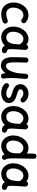

<svg xmlns="http://www.w3.org/2000/svg" viewBox="1658 -2418 814 4171"><g transform="rotate(90 2065.5 -333.0)"><path d="M471.7 -406.7C481.9 -418 486.3 -431.6 484.9 -447.3C483.4 -462.4 477.1 -475.1 465.8 -484.9C422.4 -523.4 368.7 -543.9 307.6 -543.9C146.5 -543.9 34.7 -390.6 34.7 -220.7C34.7 -169.4 44.4 -123.5 64.5 -83C104 -2 182.1 47.9 293 47.9C348.1 47.9 397 35.6 453.6 13.7C482.4 4.4 499 -25.9 490.7 -55.2C486.3 -69.8 477.5 -81.1 463.9 -88.4C450.2 -95.7 436 -96.7 421.4 -92.3C380.4 -75.2 329.1 -62.5 284.2 -62.5C236.3 -62.5 201.2 -76.7 179.2 -105.5C157.2 -133.8 146 -169.9 146 -214.4C146 -252.9 152.8 -289.1 167 -322.3C194.3 -388.7 245.6 -433.6 310.5 -433.6C340.8 -433.6 368.7 -422.9 393.6 -400.9C404.8 -391.1 418.5 -386.7 434.1 -388.2C449.2 -389.2 461.9 -395.5 471.7 -406.7Z M1081.1 33.2C1096.2 33.2 1109.4 27.8 1120.6 17.1C1131.8 5.9 1137.2 -6.8 1136.7 -22C1136.7 -54.7 1117.2 -68.4 1098.1 -74.7C1078.1 -77.1 1065.4 -85 1059.1 -98.1C1052.7 -111.3 1048.8 -126.5 1047.9 -143.6C1046.4 -163.6 1046.9 -199.7 1048.8 -227.1C1049.3 -233.4 1049.8 -239.3 1050.3 -245.6L1064.5 -474.1C1065.4 -488.8 1061 -502.4 1050.8 -514.6C1040.5 -526.9 1027.3 -534.2 1012.2 -536.6C985.4 -540 961.4 -524.4 955.1 -499.5C918.5 -528.3 878.4 -543.9 830.1 -543.9C749.5 -543.9 681.2 -504.4 632.8 -440.9C584 -377.4 557.1 -294.9 558.6 -209C559.1 -160.6 569.3 -116.7 589.4 -78.1C628.4 0 700.7 47.9 793 47.9C863.8 47.9 923.8 19 968.3 -29.8C991.2 9.3 1027.8 33.2 1081.1 33.2ZM793.9 -62.5C754.9 -62.5 724.6 -75.7 703.6 -102.5C682.1 -128.9 670.9 -164.1 669.9 -207.5C669.4 -246.1 675.3 -282.2 688 -316.9C700.2 -351.6 718.8 -379.4 742.7 -401.4C766.6 -422.9 795.4 -433.6 829.1 -433.6C871.6 -433.6 904.8 -411.1 928.2 -376C932.6 -368.7 938 -362.8 945.3 -357.9L939 -261.2C939 -259.8 939 -257.8 938.5 -256.3C938 -254.9 938 -252.9 938 -251C938 -248.5 938 -246.1 937.5 -243.7C932.1 -188 918 -144 894.5 -111.3C871.1 -78.6 837.4 -62.5 793.9 -62.5Z M1694.3 -480C1697.8 -515.6 1672.9 -536.1 1646 -538.6C1631.8 -540 1618.7 -537.1 1606 -528.8C1593.3 -520.5 1585.9 -507.8 1584.5 -490.2C1578.1 -418.5 1572.8 -357.9 1569.3 -304.7L1568.8 -303.2C1541.5 -182.1 1497.6 -56.2 1414.6 -56.2C1383.8 -56.2 1362.8 -70.8 1351.6 -99.6C1340.3 -128.4 1335 -169.4 1335 -222.2C1335 -338.4 1336.9 -405.8 1340.8 -489.3C1342.3 -518.1 1322.8 -543.5 1286.1 -543.5C1251.5 -543.5 1231 -517.1 1229.5 -489.3C1223.6 -379.9 1223.1 -272.9 1223.1 -169.4C1223.1 -128.4 1230 -90.8 1243.2 -57.1C1269.5 10.7 1322.8 54.7 1405.3 54.7C1473.6 54.7 1528.3 12.7 1570.8 -45.9C1572.8 -27.8 1575.2 -9.8 1578.1 8.8C1581.5 27.3 1590.3 40 1604.5 46.9C1618.7 53.7 1632.8 55.7 1647 52.2C1672.4 45.9 1693.4 24.9 1687.5 -8.8C1679.2 -61.5 1675.3 -110.8 1675.3 -172.9C1675.3 -210.4 1676.8 -253.4 1680.2 -302.2C1683.1 -351.1 1688 -410.2 1694.3 -480Z M2194.8 -390.1C2204.1 -401.4 2208.5 -415 2207 -430.2C2205.6 -445.3 2198.7 -457.5 2187 -467.3C2144.5 -517.6 2089.4 -544.9 2010.7 -544.9C1974.1 -544.9 1940.9 -537.1 1910.2 -521C1849.1 -489.3 1809.1 -433.1 1809.1 -368.7C1809.1 -308.1 1836.4 -269 1876 -242.2C1915 -215.3 1962.4 -200.2 2002.9 -188C2056.2 -172.4 2107.9 -155.8 2107.9 -117.2C2107.9 -101.1 2098.6 -87.9 2080.6 -77.6C2062.5 -67.4 2040 -62.5 2014.2 -62.5C1986.3 -62.5 1960 -66.9 1934.6 -76.2C1908.7 -85 1889.2 -95.7 1875 -108.9C1867.2 -114.3 1857.4 -119.1 1846.2 -122.6C1835 -126 1822.8 -123 1810.5 -114.7C1798.3 -106.4 1790.5 -95.2 1787.6 -80.1C1784.2 -64.9 1786.6 -50.8 1794.9 -38.1C1814.9 -11.2 1843.8 10.3 1880.9 25.4C1918 40.5 1958 47.9 2001.5 47.9C2042.5 47.9 2079.6 40.5 2112.3 26.4C2178.2 -2.9 2219.2 -55.7 2219.2 -119.6C2219.2 -234.9 2108.4 -271 2028.3 -294.4C1973.6 -311 1919.9 -328.6 1919.9 -368.7C1919.9 -386.7 1928.2 -401.9 1944.8 -414.6C1961.4 -427.2 1981.9 -433.6 2006.8 -433.6C2049.3 -433.6 2090.3 -415.5 2117.7 -382.8C2144.5 -364.7 2175.8 -367.2 2194.8 -390.1Z M2807.1 33.2C2822.3 33.2 2835.4 27.8 2846.7 17.1C2857.9 5.9 2863.3 -6.8 2862.8 -22C2862.8 -54.7 2843.3 -68.4 2824.2 -74.7C2804.2 -77.1 2791.5 -85 2785.2 -98.1C2778.8 -111.3 2774.9 -126.5 2773.9 -143.6C2772.5 -163.6 2772.9 -199.7 2774.9 -227.1C2775.4 -233.4 2775.9 -239.3 2776.4 -245.6L2790.5 -474.1C2791.5 -488.8 2787.1 -502.4 2776.9 -514.6C2766.6 -526.9 2753.4 -534.2 2738.3 -536.6C2711.4 -540 2687.5 -524.4 2681.2 -499.5C2644.5 -528.3 2604.5 -543.9 2556.2 -543.9C2475.6 -543.9 2407.2 -504.4 2358.9 -440.9C2310.1 -377.4 2283.2 -294.9 2284.7 -209C2285.2 -160.6 2295.4 -116.7 2315.4 -78.1C2354.5 0 2426.8 47.9 2519 47.9C2589.8 47.9 2649.9 19 2694.3 -29.8C2717.3 9.3 2753.9 33.2 2807.1 33.2ZM2520 -62.5C2481 -62.5 2450.7 -75.7 2429.7 -102.5C2408.2 -128.9 2397 -164.1 2396 -207.5C2395.5 -246.1 2401.4 -282.2 2414.1 -316.9C2426.3 -351.6 2444.8 -379.4 2468.8 -401.4C2492.7 -422.9 2521.5 -433.6 2555.2 -433.6C2597.7 -433.6 2630.9 -411.1 2654.3 -376C2658.7 -368.7 2664.1 -362.8 2671.4 -357.9L2665 -261.2C2665 -259.8 2665 -257.8 2664.6 -256.3C2664.1 -254.9 2664.1 -252.9 2664.1 -251C2664.1 -248.5 2664.1 -246.1 2663.6 -243.7C2658.2 -188 2644 -144 2620.6 -111.3C2597.2 -78.6 2563.5 -62.5 2520 -62.5Z M3196.8 -543.9C3120.1 -543.9 3052.2 -505.9 3002.4 -444.3C2952.6 -382.8 2922.9 -301.8 2922.9 -216.3C2922.9 -165 2932.6 -119.6 2952.1 -80.1C2991.2 -0.5 3063.5 47.9 3155.8 47.9C3222.7 47.9 3284.7 22 3331.1 -23.4C3337.4 -10.3 3344.7 2 3354 13.2C3363.3 24.9 3376 31.7 3391.6 33.2C3407.2 34.7 3420.9 30.8 3432.1 21C3443.8 11.7 3450.7 -1 3452.1 -16.6C3453.6 -32.2 3449.7 -45.9 3439.9 -57.1C3436 -62.5 3432.6 -70.3 3429.7 -81.1C3426.8 -91.8 3424.3 -109.9 3422.9 -135.7C3421.4 -161.6 3420.4 -199.2 3420.4 -249L3429.2 -663.6C3430.7 -694.3 3406.2 -719.2 3375.5 -719.7C3360.4 -720.2 3347.2 -715.3 3335.9 -705.1C3324.7 -694.3 3319.3 -681.2 3318.8 -666L3315.4 -509.3C3278.8 -532.2 3239.3 -543.9 3196.8 -543.9ZM3034.2 -214.4C3034.2 -252.9 3041 -288.6 3055.2 -321.8C3083 -388.2 3134.3 -433.1 3195.3 -433.1C3237.8 -433.1 3274.9 -411.1 3298.8 -374C3302.2 -367.7 3306.6 -362.3 3312 -357.9L3309.6 -250V-240.7C3309.1 -239.7 3309.1 -238.8 3309.1 -237.3C3303.7 -182.1 3287.6 -139.6 3260.3 -108.9C3232.4 -78.1 3198.2 -62.5 3157.2 -62.5C3078.6 -62.5 3034.2 -120.1 3034.2 -214.4Z M4050.3 33.2C4065.4 33.2 4078.6 27.8 4089.8 17.1C4101.1 5.9 4106.4 -6.8 4106 -22C4106 -54.7 4086.4 -68.4 4067.4 -74.7C4047.4 -77.1 4034.7 -85 4028.3 -98.1C4022 -111.3 4018.1 -126.5 4017.1 -143.6C4015.6 -163.6 4016.1 -199.7 4018.1 -227.1C4018.6 -233.4 4019 -239.3 4019.5 -245.6L4033.7 -474.1C4034.7 -488.8 4030.3 -502.4 4020 -514.6C4009.8 -526.9 3996.6 -534.2 3981.4 -536.6C3954.6 -540 3930.7 -524.4 3924.3 -499.5C3887.7 -528.3 3847.7 -543.9 3799.3 -543.9C3718.8 -543.9 3650.4 -504.4 3602.1 -440.9C3553.2 -377.4 3526.4 -294.9 3527.8 -209C3528.3 -160.6 3538.6 -116.7 3558.6 -78.1C3597.7 0 3669.9 47.9 3762.2 47.9C3833 47.9 3893.1 19 3937.5 -29.8C3960.4 9.3 3997.1 33.2 4050.3 33.2ZM3763.2 -62.5C3724.1 -62.5 3693.8 -75.7 3672.9 -102.5C3651.4 -128.9 3640.1 -164.1 3639.2 -207.5C3638.7 -246.1 3644.5 -282.2 3657.2 -316.9C3669.4 -351.6 3688 -379.4 3711.9 -401.4C3735.8 -422.9 3764.6 -433.6 3798.3 -433.6C3840.8 -433.6 3874 -411.1 3897.5 -376C3901.9 -368.7 3907.2 -362.8 3914.6 -357.9L3908.2 -261.2C3908.2 -259.8 3908.2 -257.8 3907.7 -256.3C3907.2 -254.9 3907.2 -252.9 3907.2 -251C3907.2 -248.5 3907.2 -246.1 3906.7 -243.7C3901.4 -188 3887.2 -144 3863.8 -111.3C3840.3 -78.6 3806.6 -62.5 3763.2 -62.5Z"/></g></svg>

Font: Mikhak SemiBold
Style: Regular
Weight: 600
Designer: Amin Abedi
Version: Version 3.2